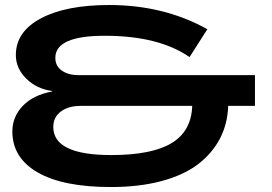

<svg xmlns="http://www.w3.org/2000/svg" viewBox="-20 -735 1098 774"><path d="M29.8 -205.1Q29.8 -263.7 71.3 -307.6Q112.8 -351.6 189.9 -366.2V-368.2Q128.4 -376.5 86.2 -417.7Q43.9 -459 43.9 -513.2Q43.9 -607.4 145 -661.1Q246.1 -714.8 419.9 -714.8Q641.1 -714.8 815.9 -617.2L744.1 -504.9Q620.1 -590.8 401.9 -590.8Q203.1 -590.8 203.1 -502Q203.1 -468.8 229.2 -450.4Q255.4 -432.1 296.9 -432.1H1007.8V-308.1H899.9Q897.5 -235.8 866.7 -176.5Q835.9 -117.2 778.6 -73.2Q721.2 -29.3 631.3 -5.1Q541.5 19 426.8 19Q234.4 19 132.1 -39.8Q29.8 -98.6 29.8 -205.1ZM194.8 -223.1Q194.8 -109.9 428.2 -109.9Q591.8 -109.9 671.6 -158Q751.5 -206.1 754.9 -308.1H304.2Q255.9 -308.1 225.3 -285.4Q194.8 -262.7 194.8 -223.1Z"/></svg>

Font: Messapia Bold
Style: Regular
Weight: 400
Designer: Luca Marsano
Foundry: Collletttivo
Version: Version 1.000;FEAKit 1.0